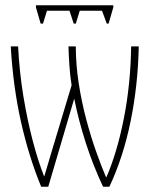

<svg xmlns="http://www.w3.org/2000/svg" viewBox="-20 -705 570 732"><path d="M135 -615 117 -677V-685H412V-677L394 -615H387L369 -664H284L269 -615H261L245 -664H159L144 -615ZM137 7Q90 -107 60 -240.5Q30 -374 21 -528H49Q54 -430 69 -339Q84 -248 104.5 -169.5Q125 -91 148 -33H149Q154 -48 158.5 -65Q163 -82 173 -114L253 -380Q247 -417 244.5 -456.5Q242 -496 241 -528H269Q269 -459 280 -388Q291 -317 308.5 -251Q326 -185 346 -128.5Q366 -72 384 -30H386Q427 -125 452.5 -255Q478 -385 480 -528H509Q506 -380 478 -243Q450 -106 397 7H373Q334 -76 306.5 -162Q279 -248 263 -329L164 7Z"/></svg>

Font: Noto Sans Mono Condensed Thin
Style: Regular
Weight: 100
Width: 3
Designer: Monotype Design Team
Foundry: Monotype Imaging Inc.
Version: Version 2.014; ttfautohint (v1.8.4.7-5d5b)